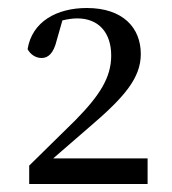

<svg xmlns="http://www.w3.org/2000/svg" viewBox="-20 -926 431 480"><path d="M53 -466H349V-530H113L203 -608C291 -683 332 -731 332 -791C332 -856 288 -906 197 -906C122 -906 60 -872 49 -803C56 -790 69 -781 84 -781C100 -781 114 -792 122 -826L136 -875C149 -878 161 -880 173 -880C227 -880 258 -844 258 -787C258 -732 229 -687 168 -625L53 -512Z"/></svg>

Font: Noto Serif HK Medium
Style: Regular
Weight: 500
Designer: Ryoko NISHIZUKA 西塚涼子 (kana & ideographs); Frank Grießhammer (Latin, Greek & Cyrillic); Wenlong ZHANG 张文龙 (bopomofo); San
Foundry: Adobe
Version: Version 2.001;hotconv 1.1.0;makeotfexe 2.6.0